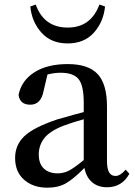

<svg xmlns="http://www.w3.org/2000/svg" viewBox="-20 -829 608 863"><path d="M426.8 -808.6 452.1 -799.8Q445.3 -730.5 401.9 -682.1Q358.4 -633.8 284.2 -633.8Q210 -633.8 166.5 -682.1Q123 -730.5 116.2 -799.8L140.6 -808.6Q177.7 -705.1 284.2 -705.1Q388.7 -705.1 426.8 -808.6ZM356.4 -109.4V-293Q312.5 -281.2 264.6 -263.7Q203.1 -239.3 178.7 -207.5Q154.3 -175.8 154.3 -134.8Q154.3 -92.8 177.2 -71.3Q200.2 -49.8 239.3 -49.8Q265.6 -49.8 289.6 -62Q313.5 -74.2 356.4 -109.4ZM544.9 -66.4 561.5 -47.9Q528.3 12.7 460.9 12.7Q419.9 12.7 393.6 -10.3Q367.2 -33.2 359.4 -74.2Q311.5 -25.4 276.9 -5.4Q242.2 14.6 192.4 14.6Q128.9 14.6 88.4 -21Q47.9 -56.6 47.9 -119.1Q47.9 -176.8 88.9 -216.3Q129.9 -255.9 236.3 -292Q335.9 -320.3 356.4 -325.2V-366.2Q356.4 -445.3 333 -473.6Q309.6 -502 252 -502Q223.6 -502 193.4 -494.1L175.8 -419.9Q164.1 -358.4 116.2 -358.4Q69.3 -358.4 63.5 -402.3Q76.2 -466.8 134.3 -503.9Q192.4 -541 284.2 -541Q377 -541 418.9 -496.1Q460.9 -451.2 460.9 -349.6V-103.5Q460.9 -38.1 499 -38.1Q520.5 -38.1 544.9 -66.4Z"/></svg>

Font: GenYoMin TW TTF SemiBold
Style: Regular
Weight: 600
Version: Version 1.300